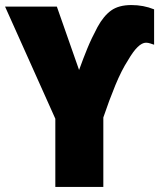

<svg xmlns="http://www.w3.org/2000/svg" viewBox="-20 -740 630 760"><path d="M293 -463 205 -714H0L199 -270V0H389V-275Q412 -343 436.5 -402.5Q461 -462 487 -502Q527 -571 558 -571Q566 -571 575 -568Q584 -565 590 -563V-703Q548 -720 500 -720Q450 -720 420 -698.5Q390 -677 366 -633Q342 -588 326 -549Q310 -510 293 -463Z"/></svg>

Font: Noto Sans Display SemiCondensed Black
Style: Regular
Weight: 900
Width: 4
Designer: Monotype Design Team
Foundry: Monotype Imaging Inc.
Version: Version 1.900